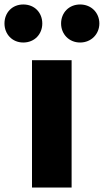

<svg xmlns="http://www.w3.org/2000/svg" viewBox="-71 -838 464 858"><path d="M72 0H249V-569H72ZM33 -648C84 -648 118 -686 118 -733C118 -781 84 -818 33 -818C-17 -818 -51 -781 -51 -733C-51 -686 -17 -648 33 -648ZM287 -648C337 -648 373 -686 373 -733C373 -781 337 -818 287 -818C237 -818 202 -781 202 -733C202 -686 237 -648 287 -648Z"/></svg>

Font: Noto Sans CJK JP Black
Style: Regular
Weight: 900
Designer: Ryoko NISHIZUKA (kana & ideographs); Paul D. Hunt (Latin, Greek & Cyrillic); Wenlong ZHANG (bopomofo); Sandoll Communica
Foundry: Adobe Systems Incorporated
Version: Version 1.004;PS 1.004;hotconv 1.0.82;makeotf.lib2.5.63406